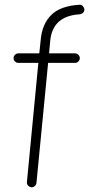

<svg xmlns="http://www.w3.org/2000/svg" viewBox="-20 -617 374 806"><path d="M295 -353H182L133 151Q132 159 125.5 164.5Q119 170 111 169Q103 168 97.5 161.5Q92 155 93 147L141 -353H57Q49 -353 43 -359Q37 -365 37 -373Q37 -381 43 -387Q49 -393 57 -393H145L151 -451Q157 -516 195 -554Q233 -592 313 -597Q321 -598 327 -592Q333 -586 334 -578Q335 -570 329 -564Q323 -558 315 -557Q201 -550 191 -447L186 -393H295Q303 -393 309 -387Q315 -381 315 -373Q315 -365 309 -359Q303 -353 295 -353Z"/></svg>

Font: Hoogli Light
Style: Regular
Weight: 300
Designer: Anand Singh Naorem
Foundry: Brand New Type
Version: Version 1.00 b007